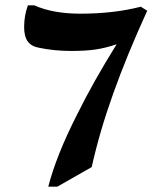

<svg xmlns="http://www.w3.org/2000/svg" viewBox="-20 -696 611 716"><path d="M160 0Q175 -58 201.5 -124.5Q228 -191 266 -266Q297 -329 334.5 -395.5Q372 -462 415 -531Q374 -517 337 -511.5Q300 -506 245 -506Q213 -506 183.5 -509Q154 -512 125 -518Q97 -523 83.5 -541.5Q70 -560 70 -595Q70 -638 84 -676H108Q178 -645 279 -645Q342 -645 398.5 -651.5Q455 -658 505 -671L529 -656Q454 -492 402.5 -348Q351 -204 322 -73L194 0Z"/></svg>

Font: Noto Nastaliq Urdu SemiBold
Style: Regular
Weight: 600
Version: Version 3.007